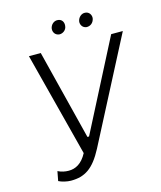

<svg xmlns="http://www.w3.org/2000/svg" viewBox="-125 -938 869 1035"><g transform="rotate(-15 310.0 -420.5)"><path d="M142 7C219 7 269 -24 321 -123L620 -700H555L297 -198H288L162 -700H96L246 -119C218 -66 182 -48 144 -48C125 -48 103 -52 84 -62L74 -9C91 0 120 7 142 7ZM285 -771C304 -770 325 -784 327 -807C330 -830 317 -847 296 -848C275 -850 256 -833 253 -811C251 -790 264 -773 285 -771ZM437 -771C458 -770 477 -784 481 -809C483 -827 471 -847 449 -848C428 -850 409 -832 406 -810C404 -793 415 -773 437 -771Z"/></g></svg>

Font: Fixel Text 20240404 Light
Style: Italic
Weight: 300
Width: 4
Italic angle: -10°
Designer: AlfaBravo + MacPaw
Foundry: Kyrylo Tkachov, Marchela Mozhyna, Serhii Makarenko, Maria Weinstein, Zakhar Kryvoshyya
Version: Version 1.211;Glyphs 3.2 (3225)